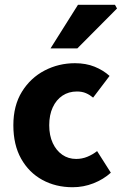

<svg xmlns="http://www.w3.org/2000/svg" viewBox="-20 -773 511 805"><path d="M284.5 12Q213.7 12 157.4 -18.8Q101.2 -49.6 68.6 -107.6Q36 -165.7 36 -247.8Q36 -330.4 71.9 -388.4Q107.9 -446.5 166.9 -477.3Q225.9 -508 294.3 -508Q340.2 -508 376.5 -493.4Q412.8 -478.7 439.4 -454.7L370.4 -363.7Q356.6 -375.3 340.3 -382.4Q324 -389.4 302.5 -389.4Q268 -389.4 241.9 -372Q215.8 -354.6 201.1 -322.8Q186.4 -291.1 186.4 -247.8Q186.4 -205 201.2 -173.2Q216 -141.5 241.3 -124.1Q266.6 -106.6 299.4 -106.6Q323.9 -106.6 346.1 -115.7Q368.2 -124.7 387.1 -139.5L444.7 -48.9Q413.7 -20.9 371.8 -4.4Q329.9 12 284.5 12ZM191.8 -570 307 -753H462L470.6 -737.4L304.2 -570Z"/></svg>

Font: Source Sans 3
Style: Regular
Weight: 200
Designer: Paul D. Hunt
Foundry: Adobe
Version: Version 3.046;hotconv 1.0.118;makeotfexe 2.5.65603